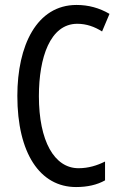

<svg xmlns="http://www.w3.org/2000/svg" viewBox="-20 -745 486 775"><path d="M292 -649C329 -649 362 -637 392 -618L422 -689C381 -713 337 -725 289 -725C128 -725 50 -561 50 -358C50 -127 141 10 287 10C333 10 372 1 404 -17V-93C372 -77 337 -66 297 -66C199 -66 137 -176 137 -357C137 -512 182 -649 292 -649Z"/></svg>

Font: Noto Sans UI Condensed
Style: Regular
Weight: 400
Width: 3
Designer: Monotype Design Team
Foundry: Monotype Imaging Inc.
Version: Version 1.901